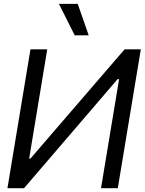

<svg xmlns="http://www.w3.org/2000/svg" viewBox="-20 -986 758 1006"><path d="M139.6 -727.5H227.5L132.8 -155.3H139.6L632.8 -727.5H717.8L597.2 0H509.3L604 -571.3H596.2L106 0H19ZM371.6 -800.8 288.6 -965.8H387.2L444.8 -800.8Z"/></svg>

Font: Inter Tight
Style: Italic
Weight: 400
Italic angle: -9.39999°
Designer: Rasmus Andersson
Foundry: rsms
Version: Version 3.002